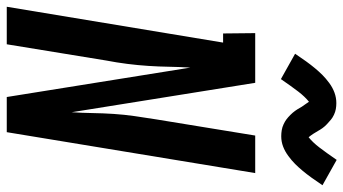

<svg xmlns="http://www.w3.org/2000/svg" viewBox="-248 -772 1016 568"><g transform="rotate(90 260.0 -488.0)"><path d="M-4 0 102 -640H75L74 -735H221L308 -192Q310 -223 310.5 -254Q311 -285 313 -316Q315 -347 319.5 -378.5Q324 -410 329 -441L377 -735H488L367 0H263L176 -543Q174 -512 173.5 -481Q173 -450 171 -419Q169 -388 165 -356.5Q161 -325 155 -294L107 0ZM210 -811 135 -853Q147 -871 157.5 -885.5Q168 -900 178 -912Q188 -924 198 -934Q208 -944 221.5 -954Q235 -964 250 -969.5Q265 -975 281 -975Q290 -975 298.5 -973.5Q307 -972 315.5 -968Q324 -964 330 -959Q336 -954 343 -947.5Q350 -941 355 -934Q360 -927 363.5 -920.5Q367 -914 372 -906.5Q377 -899 382 -893Q397 -905 412 -924.5Q427 -944 449 -976L524 -934Q512 -916 501.5 -901.5Q491 -887 481 -875Q471 -863 461 -853Q451 -843 437.5 -833Q424 -823 409.5 -817.5Q395 -812 379 -812Q370 -812 361 -813.5Q352 -815 343.5 -819Q335 -823 329 -827.5Q323 -832 316 -839Q309 -846 304 -853Q299 -860 295.5 -866.5Q292 -873 286 -881Q280 -889 277 -894Q262 -882 247 -862.5Q232 -843 210 -811Z"/></g></svg>

Font: Iosevka QP
Style: Bold Italic
Weight: 700
Italic angle: -9°
Designer: Belleve Invis
Foundry: Belleve Invis
Version: Version 20.0.0; ttfautohint (v1.8.4)